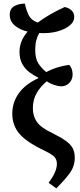

<svg xmlns="http://www.w3.org/2000/svg" viewBox="-20 -825 443 1063"><path d="M292 218 249 187Q295 126 295 83Q295 59 282 44.5Q269 30 226 9Q127 -38 87.5 -84.5Q48 -131 48 -195Q48 -258 84 -308.5Q120 -359 192 -392V-395Q167 -407 143 -425Q119 -443 103.5 -470.5Q88 -498 88 -539Q88 -566 98 -593.5Q108 -621 133 -650Q90 -660 62 -683.5Q34 -707 34 -743Q34 -777 59 -791Q84 -805 118 -805Q124 -773 138 -743Q152 -713 189 -700Q217 -721 253.5 -742.5Q290 -764 338 -786Q360 -782 375.5 -768Q391 -754 391 -730Q391 -705 366 -684Q341 -663 297.5 -651Q254 -639 197 -642Q187 -624 181 -602Q175 -580 175 -550Q175 -501 192 -474.5Q209 -448 236 -426Q273 -445 304 -453.5Q335 -462 363 -466Q382 -446 382 -413Q382 -385 364 -366Q346 -347 318 -347Q305 -347 282.5 -354Q260 -361 239 -375Q205 -347 183.5 -310.5Q162 -274 162 -225Q162 -183 183.5 -151Q205 -119 270 -88Q317 -65 344.5 -45Q372 -25 383 -3.5Q394 18 394 48Q394 98 363 138Q332 178 292 218Z"/></svg>

Font: Noto Serif ExtraCondensed SemiBold
Style: Regular
Weight: 600
Width: 2
Designer: Monotype Design Team
Foundry: Monotype Imaging Inc.
Version: Version 2.015; ttfautohint (v1.8.4.7-5d5b)